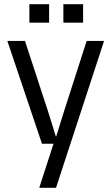

<svg xmlns="http://www.w3.org/2000/svg" viewBox="-20 -695 526 915"><path d="M235 -10H180L15 -500H99L210 -161L246 -45H248L284 -161L393 -500H476L247 200H167ZM120 -675H214V-587H120ZM282 -675H376V-587H282Z"/></svg>

Font: CyStack Display
Style: Regular
Weight: 400
Designer: Weizhong Zhang
Foundry: 本地遙控
Version: Version 1.000;Glyphs 3.1.2 (3151)